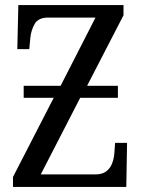

<svg xmlns="http://www.w3.org/2000/svg" viewBox="-20 -734 556 754"><path d="M31 0V-39L191 -350H73V-397H218L355 -665H169Q131 -665 116.5 -640.5Q102 -616 99 -584L95 -541H48L52 -714H465V-674L322 -397H443V-350H295L140 -49H354Q381 -49 396.5 -60.5Q412 -72 419.5 -90.5Q427 -109 429 -131L432 -173H479L476 0Z"/></svg>

Font: Noto Serif Condensed
Style: Regular
Weight: 400
Width: 3
Designer: Monotype Design Team
Foundry: Monotype Imaging Inc.
Version: Version 2.015